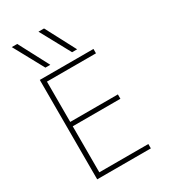

<svg xmlns="http://www.w3.org/2000/svg" viewBox="-237 -1110 1074 1221"><g transform="rotate(-30 300.0 -500.0)"><path d="M175 -780 55 -1000H95L211 -780ZM371 -780 251 -1000H292L408 -780ZM105 0V-730H499V-698H139V-402H489V-370H139V-32H499V0Z"/></g></svg>

Font: M PLUS Code Latin Expanded ExtraLight
Style: Regular
Weight: 250
Width: 7
Designer: Coji Morishita
Foundry: UNDERFOREST DESIGN
Version: Version 1.002; ttfautohint (v1.8.3)